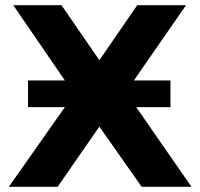

<svg xmlns="http://www.w3.org/2000/svg" viewBox="-20 -720 771 740"><path d="M88 -410H230L31 -700H217L363 -488L509 -700H697L496 -410H637V-307H505L718 0H526L363 -232L202 0H14L230 -307H88Z"/></svg>

Font: Chess Sans
Style: Bold
Weight: 700
Designer: Wolf Bōese
Foundry: Wolf Bōese
Version: Version 7.223